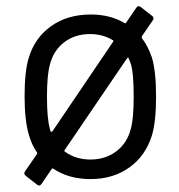

<svg xmlns="http://www.w3.org/2000/svg" viewBox="-20 -560 568 609"><path d="M475 -254Q475 -174 462 -131Q442 -66 390.5 -29Q339 8 267 8Q198 8 149 -25Q145 -27 144 -24L112 23Q106 32 98 26L62 -2Q54 -8 59 -16L97 -71Q99 -74 97 -77Q81 -100 72 -131Q58 -177 58 -254Q58 -334 71 -376Q90 -440 142 -477Q194 -514 268 -514Q329 -514 375 -487Q379 -485 380 -488L412 -535Q418 -544 426 -538L462 -510Q470 -504 465 -496L430 -445Q429 -442 430 -439Q449 -415 462 -377Q475 -333 475 -254ZM140 -144Q141 -142 143 -142Q145 -142 146 -143L339 -428Q341 -432 337 -433Q305 -452 266 -452Q217 -452 183 -425.5Q149 -399 138 -354Q129 -321 129 -253Q129 -185 138 -152ZM404 -253Q404 -325 396 -354Q394 -361 388 -375Q387 -379 383 -375L185 -84Q183 -80 186 -79Q220 -54 267 -54Q315 -54 349.5 -80.5Q384 -107 395 -152Q404 -183 404 -253Z"/></svg>

Font: Amber EN
Style: Regular
Weight: 400
Designer: Jeremy Tribby
Foundry: Tribby Type Co.
Version: Version 1.403 November 24, 2021